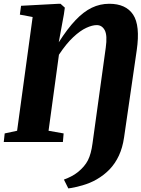

<svg xmlns="http://www.w3.org/2000/svg" viewBox="-26 -772 769 1044"><path d="M345.5 252.5 321.5 204.5Q340 198 360.5 187.5Q381 177 396.5 164.5Q435 133.5 452.2 99.2Q469.5 65 477 8L549 -512.5Q558.5 -580 543.5 -607.8Q528.5 -635.5 500 -635.5Q475.5 -635.5 443 -620.5Q410.5 -605.5 372.8 -570.5Q335 -535.5 294.5 -474.5L238 -61L320 -46.5L316 0H-5.5L-0.5 -46.5L67 -61L151.5 -679.5L82 -692.5L88.5 -740.5L294 -751.5H303L326.5 -730.5L321.5 -694.5L293.5 -542Q341 -616.5 384.8 -662.5Q428.5 -708.5 473.2 -730Q518 -751.5 568 -751.5Q658.5 -751.5 697.8 -692.5Q737 -633.5 717.5 -499L648.5 -24Q640.5 31 620.5 74Q600.5 117 570 148.8Q539.5 180.5 499.5 203.5Q465 223.5 421.8 236Q378.5 248.5 345.5 252.5Z"/></svg>

Font: Merriweather 36pt Black
Style: Italic
Weight: 900
Italic angle: -7.8°
Version: Version 2.101